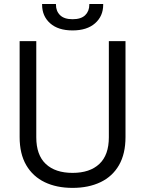

<svg xmlns="http://www.w3.org/2000/svg" viewBox="-20 -900 706 934"><path d="M333 14Q255.2 14 197.5 -13.8Q139.8 -41.5 107.6 -96.6Q75.5 -151.8 75.5 -233.2V-700H156.5V-232.2Q156.5 -145.8 202.8 -102.4Q249 -59 333 -59Q417 -59 463.2 -102.4Q509.5 -145.8 509.5 -232.2V-700H590.5V-233.2Q590.5 -151.8 558.8 -96.6Q527 -41.5 468.9 -13.8Q410.8 14 333 14ZM333 -752Q262.8 -752 223.8 -786.8Q184.8 -821.5 184.8 -877.2V-880.5H252.2V-877.2Q252.2 -845.8 272.4 -826.1Q292.5 -806.5 333 -806.5Q374.2 -806.5 394.4 -826.1Q414.5 -845.8 414.5 -877.2V-880.5H482V-877.2Q482 -821.5 442.6 -786.8Q403.2 -752 333 -752Z"/></svg>

Font: Space Grotesk Variable Light
Style: Regular
Weight: 300
Designer: Florian Karsten
Foundry: Florian Karsten
Version: Version 2.000